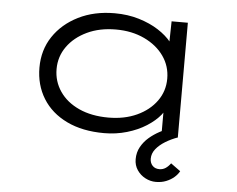

<svg xmlns="http://www.w3.org/2000/svg" viewBox="-52 -599 1076 871"><g transform="rotate(5 485.5 -163.0)"><path d="M435 10Q336 10 264.5 -24.5Q193 -59 155 -120.5Q117 -182 117 -261Q117 -341 158 -402.5Q199 -464 271 -500Q343 -536 436 -536Q496 -536 547 -520.5Q598 -505 636 -480.5Q674 -456 696.5 -427.5Q719 -399 721 -373L693 -375L696 -522H770V0H695V-148L714 -156Q712 -126 688.5 -97Q665 -68 626.5 -43.5Q588 -19 538.5 -4.5Q489 10 435 10ZM448 -62Q521 -62 577.5 -88Q634 -114 666.5 -159Q699 -204 699 -261Q699 -318 667 -363.5Q635 -409 578 -436Q521 -463 448 -463Q374 -463 317 -436Q260 -409 227.5 -363.5Q195 -318 195 -261Q195 -205 226 -159.5Q257 -114 314 -88Q371 -62 448 -62ZM688 210Q663 210 640 198Q617 186 602.5 164.5Q588 143 588 115Q588 84 602 59Q616 34 637.5 15.5Q659 -3 685 -17Q711 -31 735 -41L771 0Q740 11 714 27Q688 43 672 63Q656 83 656 107Q656 126 667.5 138.5Q679 151 699 151Q715 151 727.5 142.5Q740 134 750 120L794 152Q786 167 771 180Q756 193 735 201.5Q714 210 688 210Z"/></g></svg>

Font: Lexend Zetta Light
Style: Regular
Weight: 300
Designer: Bonnie Shaver-Troup, Thomas Jockin
Foundry: Lexend
Version: Version 1.007